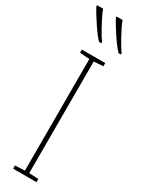

<svg xmlns="http://www.w3.org/2000/svg" viewBox="-260 -975 735 997"><g transform="rotate(30 107.5 -476.5)"><path d="M37 0V-19L95 -22V-691L37 -695V-714H177V-695L121 -691V-22L177 -19V0ZM108 -802V-793H95Q77 -809 42.5 -860Q8 -911 -10 -946V-953H26Q39 -919 67 -867.5Q95 -816 108 -802ZM225 -802V-793H212Q194 -809 159.5 -860Q125 -911 107 -946V-953H143Q155 -920 183.5 -868.5Q212 -817 225 -802Z"/></g></svg>

Font: Noto Sans Display Thin Cond
Style: Regular
Weight: 250
Width: 3
Designer: Monotype Design team
Foundry: Monotype Imaging Inc.
Version: Version 1.000